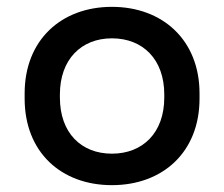

<svg xmlns="http://www.w3.org/2000/svg" viewBox="-20 -527 655 561"><path d="M307 14C455 14 563 -82 563 -239V-254C563 -410 455 -507 307 -507C159 -507 52 -410 52 -254V-239C52 -82 159 14 307 14ZM155 -242V-251C155 -353 217 -415 307 -415C398 -415 460 -353 460 -251V-242C460 -139 397 -78 307 -78C217 -78 155 -139 155 -242Z"/></svg>

Font: Meta Space Medium
Style: Regular
Weight: 500
Designer: Meta Pool / Florian Karsten
Foundry: Meta Pool / Florian Karsten
Version: Version 2.000;Glyphs 3.1.1 (3137)